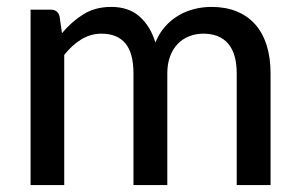

<svg xmlns="http://www.w3.org/2000/svg" viewBox="-20 -536 866 556"><path d="M68.5 0V-508H127Q147.5 -508 152.5 -488.5L159.5 -440Q187.5 -473.5 221.8 -494.8Q256 -516 302 -516Q352.5 -516 384 -488.2Q415.5 -460.5 430 -413Q441 -440 458.5 -459.5Q476 -479 497.5 -491.5Q519 -504 543.2 -510Q567.5 -516 592.5 -516Q633 -516 664.8 -503.2Q696.5 -490.5 718.5 -466Q740.5 -441.5 752 -405.5Q763.5 -369.5 763.5 -323.5V0H665.5V-323.5Q665.5 -380.5 640.8 -409.5Q616 -438.5 568.5 -438.5Q547.5 -438.5 528.5 -431.2Q509.5 -424 495.2 -409.5Q481 -395 472.8 -373.5Q464.5 -352 464.5 -323.5V0H366.5V-323.5Q366.5 -382.5 343 -410.5Q319.5 -438.5 274 -438.5Q242.5 -438.5 215.5 -422Q188.5 -405.5 166 -377V0Z"/></svg>

Font: TypoPRO Lato
Style: Regular
Weight: 500
Designer: Lukasz Dziedzic with Adam Twardoch and Botio Nikoltchev
Foundry: tyPoland Lukasz Dziedzic
Version: Version 2.010; 2014-09-01; http://www.latofonts.com/